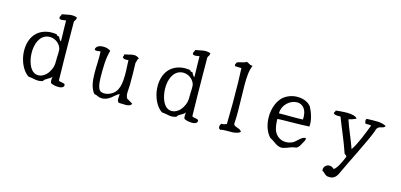

<svg xmlns="http://www.w3.org/2000/svg" viewBox="-71 -1133 3682 1765"><g transform="rotate(15 1769.5 -251.0)"><path d="M539 -29C528 -47 492 -37 478 -53C475 -182 473 -316 472 -453C472 -505 471 -558 471 -610C475 -625 491 -632 487 -655C434 -672 403 -656 346 -647C345 -631 331 -627 334 -607C345 -589 376 -600 399 -602C399 -556 401 -501 402 -454C402 -435 403 -418 403 -403C390 -412 381 -427 375 -443C363 -443 354 -445 350 -454C350 -455 349 -456 349 -457C311 -463 277 -462 246 -454C182 -438 136 -396 114 -336C71 -219 118 -67 199 -14C255 -11 283 10 337 -9C352 -40 396 -43 413 -72C413 -72 404 -36 414 -10C432 1 473 10 504 6C526 3 542 -7 539 -29ZM406 -224C407 -173 401 -151 377 -111C355 -73 300 -30 244 -58C199 -80 172 -156 170 -231C168 -317 200 -403 277 -416C329 -425 386 -393 404 -341C413 -314 405 -264 406 -224Z M1184 -20C1166 -30 1150 -43 1130 -51C1105 -83 1119 -132 1119 -185C1119 -260 1119 -335 1116 -391C1125 -405 1120 -430 1137 -436C1128 -445 1119 -450 1110 -453C1103 -455 1096 -457 1088 -457C1079 -457 1070 -456 1060 -454C1041 -450 1020 -443 997 -440C997 -428 993 -422 990 -413C1001 -390 1029 -398 1047 -398C1049 -340 1056 -268 1050 -205C1046 -158 1034 -117 1009 -89C982 -59 925 -33 879 -51C850 -63 842 -122 841 -172C839 -271 841 -364 863 -436C857 -443 844 -450 828 -454C817 -457 805 -458 793 -458C782 -458 770 -457 760 -454C739 -448 723 -435 722 -413C734 -398 759 -409 779 -409C783 -343 776 -269 777 -201C778 -129 786 -62 825 -16C854 -13 866 3 894 4C973 7 1003 -55 1050 -77C1051 -42 1038 -9 1065 4C1082 3 1108 7 1132 6C1156 5 1177 0 1184 -20Z M1809 -29C1798 -47 1762 -37 1748 -53C1745 -182 1743 -316 1742 -453C1742 -505 1741 -558 1741 -610C1745 -625 1761 -632 1757 -655C1704 -672 1673 -656 1616 -647C1615 -631 1601 -627 1604 -607C1615 -589 1646 -600 1669 -602C1669 -556 1671 -501 1672 -454C1672 -435 1673 -418 1673 -403C1660 -412 1651 -427 1645 -443C1633 -443 1624 -445 1620 -454C1620 -455 1619 -456 1619 -457C1581 -463 1547 -462 1516 -454C1452 -438 1406 -396 1384 -336C1341 -219 1388 -67 1469 -14C1525 -11 1553 10 1607 -9C1622 -40 1666 -43 1683 -72C1683 -72 1674 -36 1684 -10C1702 1 1743 10 1774 6C1796 3 1812 -7 1809 -29ZM1676 -224C1677 -173 1671 -151 1647 -111C1625 -73 1570 -30 1514 -58C1469 -80 1442 -156 1440 -231C1438 -317 1470 -403 1547 -416C1599 -425 1656 -393 1674 -341C1683 -314 1675 -264 1676 -224Z M2216 -28C2204 -61 2153 -52 2138 -81C2145 -170 2140 -255 2139 -354C2139 -386 2137 -421 2137 -454C2137 -524 2140 -592 2163 -643C2133 -641 2125 -660 2102 -665C2080 -646 2035 -650 2011 -632C2012 -618 1994 -614 2011 -598C2033 -599 2059 -595 2069 -596C2071 -550 2073 -502 2074 -454C2077 -324 2076 -190 2073 -65C2058 -60 2044 -52 2022 -54C2008 -34 2005 -5 2029 2C2054 -8 2100 -3 2142 -5C2172 -7 2199 -13 2216 -28Z M2812 -239C2818 -297 2796 -366 2767 -420C2755 -434 2741 -446 2725 -454C2701 -467 2674 -473 2647 -474C2612 -476 2577 -469 2546 -454C2523 -443 2503 -429 2488 -411C2448 -364 2428 -296 2428 -228C2428 -158 2450 -88 2493 -44C2533 -27 2563 13 2611 15C2632 16 2685 -5 2699 -11C2716 -18 2742 -19 2750 -23C2771 -34 2782 -60 2793 -80C2801 -96 2815 -112 2807 -129C2761 -127 2737 -75 2695 -57C2621 -26 2557 -59 2531 -110C2514 -143 2510 -188 2509 -231C2576 -235 2725 -233 2812 -239ZM2738 -286C2664 -282 2592 -286 2510 -284C2510 -367 2582 -425 2645 -425C2698 -425 2744 -385 2738 -286Z M3488 -425C3435 -453 3384 -445 3305 -444C3287 -433 3300 -418 3299 -402C3311 -391 3346 -404 3357 -393C3322 -304 3290 -214 3240 -139C3209 -228 3171 -307 3141 -396C3167 -402 3191 -411 3212 -421C3198 -443 3161 -450 3120 -451C3078 -452 3033 -446 3007 -444C3010 -428 2988 -428 3003 -409C3018 -401 3040 -401 3064 -402C3105 -295 3152 -193 3189 -82C3197 -74 3208 -71 3212 -59C3196 -21 3162 61 3128 81C3110 60 3081 55 3059 66C3041 75 3029 93 3031 121C3059 135 3064 156 3092 161C3118 165 3138 161 3153 151C3175 137 3187 111 3198 86C3247 -22 3364 -247 3401 -346C3410 -370 3408 -377 3422 -390C3443 -409 3478 -399 3488 -425Z"/></g></svg>

Font: Yuji Syuku Std R
Style: Regular
Weight: 400
Designer: Kataoka Yuji
Foundry: Kinuta Font Factory
Version: Version 3.000;hotconv 1.0.111;makeotfexe 2.5.65597